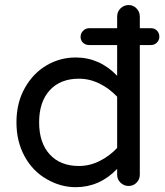

<svg xmlns="http://www.w3.org/2000/svg" viewBox="-20 -739 661 769"><path d="M168.9 -20.5Q112.3 -51.8 79.1 -111.8Q45.9 -171.9 45.9 -249Q45.9 -328.1 80.1 -387.7Q113.3 -446.3 167 -477.5Q220.7 -508.8 283.2 -508.8Q378.9 -508.8 449.2 -435.5V-558.6H336.9Q322.3 -558.6 312.5 -567.9Q302.7 -577.1 302.7 -591.8Q302.7 -605.5 313 -615.7Q323.2 -626 336.9 -626H449.2V-672.9Q449.2 -692.4 462.9 -705.6Q476.6 -718.8 495.1 -718.8Q513.7 -718.8 526.9 -705.1Q540 -691.4 540 -672.9V-626H585Q599.6 -626 608.9 -616.2Q618.2 -606.4 618.2 -591.8Q618.2 -578.1 608.4 -568.4Q598.6 -558.6 585 -558.6H540V-39.1Q540 -20.5 526.9 -7.3Q513.7 5.9 495.1 5.9Q476.6 5.9 462.9 -7.3Q449.2 -20.5 449.2 -39.1V-62.5Q378.9 10.7 283.2 10.7Q223.6 10.7 168.9 -20.5ZM449.2 -146.5V-351.6Q418 -384.8 378.4 -404.3Q338.9 -423.8 295.9 -423.8Q221.7 -423.8 179.2 -377.4Q136.7 -331.1 136.7 -249Q136.7 -167 179.2 -120.6Q221.7 -74.2 295.9 -74.2Q338.9 -74.2 378.4 -93.8Q418 -113.3 449.2 -146.5Z"/></svg>

Font: KTXP_ComRound
Style: Medium
Weight: 500
Version: Version 1.01;May 16, 2022;FontCreator 13.0.0.2683 64-bit